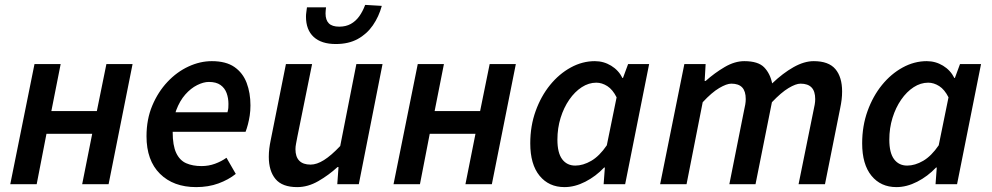

<svg xmlns="http://www.w3.org/2000/svg" viewBox="-20 -753 4054 785"><path d="M22 0 121 -491H228L190 -299H376L415 -491H522L424 0H316L357 -206H170L130 0Z M782 12Q689 12 634 -42.5Q579 -97 579 -196Q579 -265 602.5 -321Q626 -377 664.5 -418Q703 -459 750.5 -481Q798 -503 846 -503Q904 -503 938.5 -479Q973 -455 988.5 -414Q1004 -373 1004 -322Q1004 -300 1001 -280.5Q998 -261 993.5 -244Q989 -227 984 -214H657L666 -294H910Q913 -305 913.5 -311.5Q914 -318 914 -328Q914 -352 906.5 -372.5Q899 -393 881.5 -405.5Q864 -418 834 -418Q812 -418 786 -405Q760 -392 737.5 -366.5Q715 -341 700.5 -302.5Q686 -264 686 -214Q686 -158 700.5 -127.5Q715 -97 741.5 -85.5Q768 -74 804 -74Q833 -74 859 -83.5Q885 -93 906 -108L944 -42Q914 -18 873 -3Q832 12 782 12Z M1195 12Q1134 12 1106.5 -21Q1079 -54 1079 -112Q1079 -129 1081 -145.5Q1083 -162 1087 -181L1149 -491H1256L1196 -195Q1193 -178 1190.5 -166Q1188 -154 1188 -143Q1188 -112 1203.5 -96Q1219 -80 1250 -80Q1275 -80 1304.5 -98.5Q1334 -117 1371 -156L1437 -491H1544L1447 0H1359L1364 -70H1360Q1324 -37 1281.5 -12.5Q1239 12 1195 12ZM1353 -573Q1294 -573 1262.5 -602Q1231 -631 1231 -685Q1231 -694 1232.5 -704Q1234 -714 1235 -723H1313Q1312 -714 1311.5 -708.5Q1311 -703 1311 -698Q1311 -671 1324.5 -657.5Q1338 -644 1367 -644Q1394 -644 1414 -655Q1434 -666 1448.5 -686Q1463 -706 1473 -733L1541 -729Q1529 -685 1504.5 -649.5Q1480 -614 1442.5 -593.5Q1405 -573 1353 -573Z M1589 0 1688 -491H1795L1757 -299H1943L1982 -491H2089L1991 0H1883L1924 -206H1737L1697 0Z M2288 12Q2224 12 2186 -34.5Q2148 -81 2148 -167Q2148 -238 2170 -299Q2192 -360 2229 -405.5Q2266 -451 2313.5 -477Q2361 -503 2412 -503Q2448 -503 2478.5 -484.5Q2509 -466 2525 -434H2527L2548 -491H2634L2536 0H2448L2453 -68H2450Q2416 -32 2373 -10Q2330 12 2288 12ZM2332 -76Q2364 -76 2397.5 -95.5Q2431 -115 2461 -159L2501 -355Q2485 -387 2463 -401Q2441 -415 2418 -415Q2387 -415 2358.5 -396.5Q2330 -378 2307.5 -345.5Q2285 -313 2272 -271Q2259 -229 2259 -182Q2259 -128 2278.5 -102Q2298 -76 2332 -76Z M2679 0 2778 -491H2865L2861 -422H2865Q2902 -455 2943 -479Q2984 -503 3023 -503Q3080 -503 3104.5 -477.5Q3129 -452 3137 -412Q3181 -454 3224.5 -478.5Q3268 -503 3307 -503Q3368 -503 3395.5 -470.5Q3423 -438 3423 -379Q3423 -362 3421 -345.5Q3419 -329 3415 -310L3353 0H3245L3305 -296Q3309 -314 3311 -325.5Q3313 -337 3313 -348Q3313 -380 3298 -395.5Q3283 -411 3253 -411Q3234 -411 3204 -393Q3174 -375 3136 -335L3069 0H2962L3021 -296Q3025 -314 3027 -325.5Q3029 -337 3029 -348Q3029 -380 3014.5 -395.5Q3000 -411 2970 -411Q2951 -411 2920.5 -393Q2890 -375 2853 -335L2787 0Z M3645 12Q3581 12 3543 -34.5Q3505 -81 3505 -167Q3505 -238 3527 -299Q3549 -360 3586 -405.5Q3623 -451 3670.5 -477Q3718 -503 3769 -503Q3805 -503 3835.5 -484.5Q3866 -466 3882 -434H3884L3905 -491H3991L3893 0H3805L3810 -68H3807Q3773 -32 3730 -10Q3687 12 3645 12ZM3689 -76Q3721 -76 3754.5 -95.5Q3788 -115 3818 -159L3858 -355Q3842 -387 3820 -401Q3798 -415 3775 -415Q3744 -415 3715.5 -396.5Q3687 -378 3664.5 -345.5Q3642 -313 3629 -271Q3616 -229 3616 -182Q3616 -128 3635.5 -102Q3655 -76 3689 -76Z"/></svg>

Font: Source Sans 3 SemiBold
Style: Italic
Weight: 600
Italic angle: -11°
Designer: Paul D. Hunt
Foundry: Adobe
Version: Version 3.046;hotconv 1.0.118;makeotfexe 2.5.65603